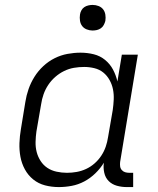

<svg xmlns="http://www.w3.org/2000/svg" viewBox="-20 -752 640 780"><path d="M219 8Q190 8 163 1Q136 -6 115 -23Q94 -40 81 -64Q68 -88 63 -115Q58 -142 59 -170.5Q60 -199 65 -228L83 -338Q87 -364 96 -390Q105 -416 120 -440Q135 -464 156 -483.5Q177 -503 202 -515.5Q227 -528 254 -533Q281 -538 307 -538Q335 -538 361 -531.5Q387 -525 407 -508.5Q427 -492 439 -469.5Q451 -447 457 -421L475 -530H540L468 -94Q467 -85 468 -76.5Q469 -68 474.5 -61.5Q480 -55 488 -52.5Q496 -50 505 -50H521V8H495Q474 8 454.5 2.5Q435 -3 421.5 -16.5Q408 -30 403.5 -50.5Q399 -71 402 -91Q388 -68 367.5 -48Q347 -28 322.5 -15Q298 -2 271.5 3Q245 8 219 8ZM252 -50Q252 -50 252 -50Q252 -50 252 -50Q272 -50 291.5 -53.5Q311 -57 329.5 -65.5Q348 -74 364 -88Q380 -102 391.5 -119.5Q403 -137 409.5 -156Q416 -175 419 -195L438 -305Q441 -326 442 -347.5Q443 -369 439 -389Q435 -409 425 -427Q415 -445 399.5 -457.5Q384 -470 363.5 -475Q343 -480 322 -480Q301 -480 280.5 -476.5Q260 -473 240.5 -463.5Q221 -454 204.5 -439.5Q188 -425 176 -407Q164 -389 157 -369Q150 -349 147 -328L128 -218Q125 -197 124.5 -175.5Q124 -154 129 -134.5Q134 -115 145 -98Q156 -81 172.5 -70Q189 -59 210 -54.5Q231 -50 252 -50ZM356 -628Q344 -628 332.5 -632.5Q321 -637 314 -646Q307 -655 305 -667.5Q303 -680 305 -693Q306 -701 310.5 -709.5Q315 -718 322.5 -723Q330 -728 339 -730Q348 -732 356 -732Q369 -732 380.5 -727.5Q392 -723 399 -714Q406 -705 408 -692.5Q410 -680 408 -667Q406 -659 401.5 -650.5Q397 -642 389.5 -637Q382 -632 373.5 -630Q365 -628 356 -628Z"/></svg>

Font: Iosevka Curly Light Extended
Style: Italic
Weight: 300
Width: 7
Italic angle: -9°
Monospace: yes
Designer: Belleve Invis
Foundry: Belleve Invis
Version: Version 11.1.0; ttfautohint (v1.8.3)